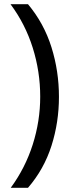

<svg xmlns="http://www.w3.org/2000/svg" viewBox="-20 -734 340 912"><path d="M260 -274Q260 -153 224.5 -41.5Q189 70 113 158H31Q100 64 135.5 -47.5Q171 -159 171 -275Q171 -394 135.5 -507Q100 -620 30 -714H113Q189 -623 224.5 -509.5Q260 -396 260 -274Z"/></svg>

Font: Noto Sans Old North Arabian
Style: Regular
Weight: 400
Designer: Monotype Design Team
Foundry: Monotype Imaging Inc.
Version: Version 2.001; ttfautohint (v1.8.4.7-5d5b)